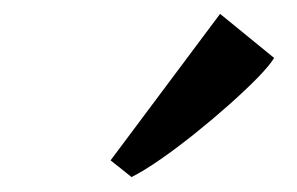

<svg xmlns="http://www.w3.org/2000/svg" viewBox="-20 -882 417 270"><path d="M135.5 -656.5 289.5 -862.5 365.5 -800.5Q359.5 -790.5 342.8 -773.2Q326 -756 303 -735.5Q280 -715 254.8 -694.8Q229.5 -674.5 205.8 -658Q182 -641.5 165 -633Z"/></svg>

Font: Merriweather 24pt Medium
Style: Italic
Weight: 500
Italic angle: -7.8°
Version: Version 2.101